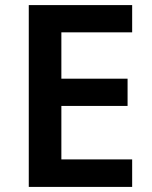

<svg xmlns="http://www.w3.org/2000/svg" viewBox="-20 -734 598 754"><path d="M499 0H93V-714H499V-607H221V-425H481V-318H221V-108H499Z"/></svg>

Font: Noto Sans Hanifi Rohingya SemiBold
Style: Regular
Weight: 600
Version: Version 2.101